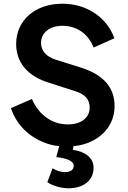

<svg xmlns="http://www.w3.org/2000/svg" viewBox="-20 -777 687 1034"><path d="M348 237C431 237 484 194 484 126C484 75 441 39 372 30L376 10C412 7 444 -2 473 -16C550 -53 597 -121 597 -206C597 -306 538 -373 419 -412L282 -455C227 -472 201 -505 201 -546C201 -601 248 -638 316 -638C393 -638 455 -596 484 -521L596 -571C556 -682 449 -757 316 -757C169 -757 67 -668 67 -540C67 -443 126 -368 242 -332L385 -286C437 -270 463 -242 463 -198C463 -143 417 -107 345 -107C260 -107 188 -159 152 -244L39 -195C66 -112 126 -49 207 -14C236 -1 266 7 299 10L283 69C344 76 377 91 377 116C377 137 360 150 331 150C308 150 283 142 263 129L235 204C264 225 313 237 348 237Z"/></svg>

Font: Plus Jakarta Sans
Style: Bold
Weight: 700
Designer: Gumpita Rahayu
Foundry: Tokotype
Version: Version 2.071;gftools[0.9.30]